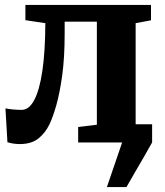

<svg xmlns="http://www.w3.org/2000/svg" viewBox="-20 -575 668 775"><path d="M411.5 180 473 0 470 -73.5H594V0Q578 29 558.5 62.5Q539 96 520.8 127.2Q502.5 158.5 490.5 180ZM59.5 6.5Q44.5 6.5 31.8 4.2Q19 2 10 -1L2 -137.5Q12.5 -135 32.2 -133.2Q52 -131.5 67.5 -131.5Q97 -131.5 118.2 -171.2Q139.5 -211 151 -288.8Q162.5 -366.5 163 -481.5L82.5 -493.5V-555H589.5V-493L527.5 -481.5V-71.5L591.5 -62.5V0H295.5V-62.5L371 -71.5V-487.5H241V-439.5Q241 -342 231 -270Q221 -198 207 -149.2Q193 -100.5 179.5 -73Q163 -38.5 135 -16Q107 6.5 59.5 6.5Z"/></svg>

Font: Merriweather 20pt ExtraBold
Style: Regular
Weight: 800
Version: Version 2.100